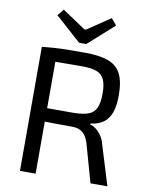

<svg xmlns="http://www.w3.org/2000/svg" viewBox="-98 -981 813 1051"><g transform="rotate(10 309.0 -455.5)"><path d="M325 -699Q405 -699 454 -681.5Q503 -664 525.5 -621Q548 -578 548 -500Q548 -444 535 -406.5Q522 -369 494.5 -348.5Q467 -328 421 -322V-317Q438 -313 454.5 -300.5Q471 -288 485 -267.5Q499 -247 506 -218L573 0H479L418 -216Q405 -255 383 -271.5Q361 -288 326 -288Q265 -288 220 -288.5Q175 -289 145 -290Q115 -291 97 -291L100 -364H323Q374 -365 403.5 -376Q433 -387 446 -415.5Q459 -444 459 -495Q459 -546 446 -573.5Q433 -601 403.5 -612Q374 -623 323 -623Q241 -623 181.5 -622Q122 -621 101 -621L87 -690Q125 -694 158 -696Q191 -698 230.5 -698.5Q270 -699 325 -699ZM174 -690V0H87V-690ZM437 -911 467 -875 324 -747H284L141 -875L170 -911L300 -824H308Z"/></g></svg>

Font: Exo 2
Style: Regular
Weight: 400
Designer: Natanael Gama
Foundry: Natanael Gama
Version: Version 2.010